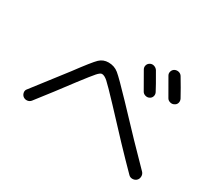

<svg xmlns="http://www.w3.org/2000/svg" viewBox="-136 -1002 1272 1163"><g transform="rotate(30 500.0 -420.5)"><path d="M688.5 -710.9Q739.3 -624 753.9 -594.7Q760.7 -582 756.8 -567.9Q752.9 -553.7 739.3 -546.9Q726.6 -540 711.4 -544.4Q696.3 -548.8 689.5 -561.5Q665 -605.5 623 -677.7Q616.2 -690.4 620.1 -704.1Q624 -717.8 637.2 -725.1Q650.4 -732.4 665 -728Q679.7 -723.6 688.5 -710.9ZM785.2 -767.6Q798.8 -774.4 814 -770.5Q829.1 -766.6 836.9 -752.9Q873 -693.4 904.3 -635.7Q911.1 -622.1 907.2 -607.9Q903.3 -593.8 888.7 -586.9Q876 -580.1 860.8 -584.5Q845.7 -588.9 838.9 -601.6Q808.6 -655.3 771.5 -718.8Q763.7 -731.4 768.1 -746.1Q772.5 -760.7 785.2 -767.6ZM78.1 -168Q66.4 -176.8 63.5 -192.4Q60.5 -208 71.3 -219.7Q122.1 -284.2 248 -448.2Q329.1 -557.6 355 -582.5Q380.9 -607.4 418 -607.4Q459 -607.4 488.8 -583Q518.6 -558.6 619.1 -453.1Q799.8 -260.7 923.8 -135.7Q934.6 -124 934.1 -107.4Q933.6 -90.8 922.9 -80.1Q912.1 -69.3 895 -68.8Q877.9 -68.4 867.2 -80.1Q739.3 -209 564.5 -398.4Q483.4 -484.4 459.5 -505.9Q435.5 -527.3 418 -527.3Q406.2 -527.3 386.7 -505.4Q367.2 -483.4 309.6 -408.2Q220.7 -289.1 130.9 -174.8Q121.1 -163.1 106 -161.1Q90.8 -159.2 78.1 -168Z"/></g></svg>

Font: Rounded Mgen+ 2m regular
Style: Regular
Weight: 400
Designer: [Source Han Sans]
Ryoko NISHIZUKA  (kana & ideographs); Paul D. Hunt (Latin, Greek & Cyrillic); Wenlong ZHANG  (bopomofo
Version: Version 1.059.20150602